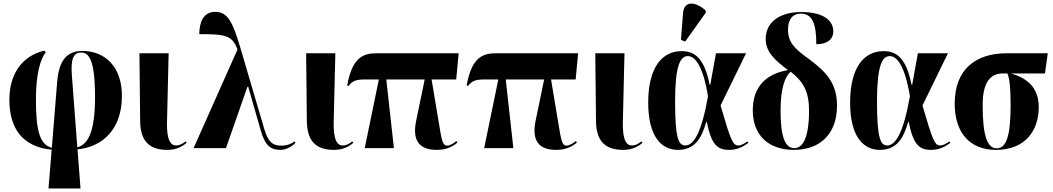

<svg xmlns="http://www.w3.org/2000/svg" viewBox="-20 -837 5952 1085"><path d="M254 228H435L418 7C565 -8 669 -111 669 -295C669 -462 571 -549 447 -549C363 -549 314 -504 303 -374L273 -2C205 -19 183 -98 183 -276C183 -416 208 -506 239 -541L230 -551C97 -518 33 -411 33 -273C33 -113 106 -7 272 9ZM386 -413C379 -508 397 -540 438 -540C482 -540 517 -502 517 -287C517 -86 475 -21 417 -4Z M926 10C980 10 1014 -12 1035 -30L1029 -38C1012 -25 996 -15 974 -15C926 -15 922 -95 924 -157L933 -536H768L772 -154C773 -38 825 10 926 10Z M1074 0H1257L1378 -346H1383L1454 -98C1479 -11 1512 10 1565 10C1595 10 1628 -7 1650 -30L1645 -38C1629 -26 1605 -14 1569 -14C1522 -14 1497 -32 1475 -103L1338 -568C1294 -716 1266 -770 1196 -770C1131 -770 1107 -715 1106 -644C1250 -644 1293 -639 1322 -557Z M1868 10C1922 10 1956 -12 1977 -30L1971 -38C1954 -25 1938 -15 1916 -15C1868 -15 1864 -95 1866 -157L1875 -536H1710L1714 -154C1715 -38 1767 10 1868 10Z M2041 0H2206L2163 -388H2380L2332 -156C2308 -44 2349 10 2447 10C2489 10 2528 0 2565 -31L2559 -40C2545 -27 2520 -14 2508 -14C2479 -14 2476 -47 2459 -148L2419 -388H2558L2572 -536H2108C2032 -536 1970 -512 1942 -354L1950 -351C1970 -380 1994 -388 2043 -388H2121Z M2716 0H2881L2838 -388H3055L3007 -156C2983 -44 3024 10 3122 10C3164 10 3203 0 3240 -31L3234 -40C3220 -27 3195 -14 3183 -14C3154 -14 3151 -47 3134 -148L3094 -388H3233L3247 -536H2783C2707 -536 2645 -512 2617 -354L2625 -351C2645 -380 2669 -388 2718 -388H2796Z M3502 10C3556 10 3590 -12 3611 -30L3605 -38C3588 -25 3572 -15 3550 -15C3502 -15 3498 -95 3500 -157L3509 -536H3344L3348 -154C3349 -38 3401 10 3502 10Z M3852 -602 3968 -765V-777C3914 -828 3846 -836 3840 -764L3828 -612ZM3811 10C3903 10 3944 -51 3971 -148H3974C4000 -20 4033 10 4101 10C4146 10 4181 -8 4209 -30L4204 -38C4186 -25 4168 -15 4152 -15C4120 -15 4108 -49 4052 -241L4196 -536H4026L3994 -359H3990C3959 -515 3901 -548 3832 -548C3720 -548 3643 -454 3643 -257C3643 -65 3718 10 3811 10ZM3853 -15C3815 -15 3795 -53 3795 -264C3795 -466 3824 -520 3867 -520C3907 -520 3952 -468 3981 -293C3944 -84 3899 -15 3853 -15Z M4466 10C4612 10 4710 -78 4710 -240C4710 -361 4655 -427 4553 -502C4470 -562 4433 -597 4433 -670C4433 -729 4461 -760 4505 -760C4571 -760 4593 -703 4593 -587C4651 -587 4689 -612 4689 -660C4689 -712 4647 -769 4507 -769C4391 -769 4307 -715 4307 -617C4307 -546 4355 -499 4433 -441C4312 -420 4234 -350 4234 -213C4234 -70 4326 10 4466 10ZM4469 0C4419 0 4391 -57 4391 -211C4391 -343 4417 -404 4448 -432C4521 -374 4552 -320 4552 -208C4551 -56 4516 0 4469 0Z M4952 10C5044 10 5085 -51 5112 -148H5115C5141 -20 5174 10 5242 10C5287 10 5322 -8 5350 -30L5345 -38C5327 -25 5309 -15 5293 -15C5261 -15 5249 -49 5193 -241L5337 -536H5167L5135 -359H5131C5100 -515 5042 -548 4973 -548C4861 -548 4784 -454 4784 -257C4784 -65 4859 10 4952 10ZM4994 -15C4956 -15 4936 -53 4936 -264C4936 -466 4965 -520 5008 -520C5048 -520 5093 -468 5122 -293C5085 -84 5040 -15 4994 -15Z M5608 10C5776 10 5850 -101 5850 -232C5850 -335 5793 -394 5692 -422H5885L5901 -536H5669C5493 -536 5375 -445 5375 -251C5375 -89 5459 10 5608 10ZM5612 1C5559 1 5533 -71 5533 -243C5533 -375 5578 -422 5648 -422H5673C5686 -390 5691 -337 5691 -240C5691 -60 5664 1 5612 1Z"/></svg>

Font: Noto Serif Display Condensed ExtraBold
Style: Regular
Weight: 800
Width: 3
Designer: Monotype Design Team
Foundry: Monotype Imaging Inc.
Version: Version 2.009